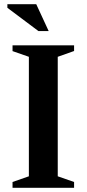

<svg xmlns="http://www.w3.org/2000/svg" viewBox="-20 -891 411 911"><path d="M331.5 -27.5V0H39.5V-27.5L117 -54.5V-621.5L39.5 -648.5V-676H331.5V-649L254 -621.5V-54.5ZM211 -743.5H162.5L15 -854V-871H152Z"/></svg>

Font: Newsreader 16pt 16pt SemiBold
Style: Regular
Weight: 600
Version: Version 1.003